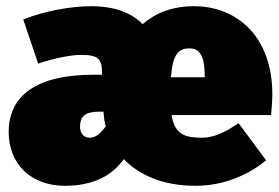

<svg xmlns="http://www.w3.org/2000/svg" viewBox="-20 -577 901 619"><path d="M858 -273C858 -456 747 -557 605 -557C535 -557 481 -535 440 -499C404 -535 352 -557 273 -557C211 -557 123 -542 55 -514L103 -372C156 -390 211 -400 240 -400C296 -400 309 -389 309 -340V-336H281C99 -336 8 -270 8 -151C8 -51 77 22 190 22C259 22 333 2 379 -64C428 -13 505 22 610 22C707 22 785 -17 838 -60L749 -180C703 -148 666 -133 632 -133C579 -133 544 -141 533 -206H854C856 -227 858 -256 858 -273ZM640 -328H531C537 -401 554 -421 591 -421C634 -421 639 -378 640 -335ZM269 -133C249 -133 238 -149 238 -168C238 -206 259 -217 302 -217H314V-212C315 -198 317 -183 321 -169C306 -151 292 -133 269 -133Z"/></svg>

Font: Fira Sans Ultra
Style: Regular
Weight: 950
Designer: Carrois Corporate & Edenspiekermann AG
Foundry: Carrois Corporate GbR & Edenspiekermann AG
Version: Version 4.203;PS 004.203;hotconv 1.0.88;makeotf.lib2.5.64775